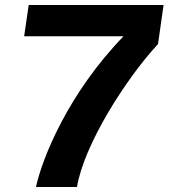

<svg xmlns="http://www.w3.org/2000/svg" viewBox="-20 -743 670 763"><path d="M94 -723 76 -599H471C252 -373 148 -116 123 0H286C313 -166 479 -429 608 -568L630 -723Z"/></svg>

Font: United Sans
Style: Bold Italic
Weight: 700
Italic angle: -8°
Designer: Pablo Impallari, Rodrigo Fuenzalida (Modified by Dan O. Williams)
Version: Version 1.000;PS 001.000;hotconv 1.0.88;makeotf.lib2.5.64775